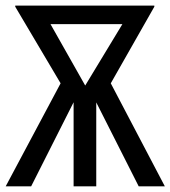

<svg xmlns="http://www.w3.org/2000/svg" viewBox="-25 -658 602 678"><path d="M520 -638.2V-634.3L366.2 -363.8L557.1 0H464.8L314.9 -296.4V0H234.9V-296.9L85 0H-4.9L189 -363.8L28.8 -634.3V-638.2ZM153.3 -572.8 275.9 -356 407.2 -572.8Z"/></svg>

Font: Code New Roman
Style: Regular
Weight: 400
Monospace: yes
Designer: Sam Radian
Foundry: Code New Roman
Version: Version 2.00 November 29, 2014